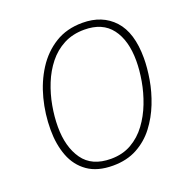

<svg xmlns="http://www.w3.org/2000/svg" viewBox="-131 -845 943 975"><g transform="rotate(-20 340.5 -357.5)"><path d="M317 10Q233 10 180.5 -27Q128 -64 104 -127Q80 -190 80 -269Q80 -354 101 -435Q122 -516 164 -581.5Q206 -647 269 -686Q332 -725 417 -725Q524 -725 587 -656.5Q650 -588 650 -450Q650 -398 639.5 -336Q629 -274 605 -213Q581 -152 542.5 -101.5Q504 -51 448 -20.5Q392 10 317 10ZM319 -26Q382 -26 430 -53.5Q478 -81 512 -127Q546 -173 567.5 -229Q589 -285 599 -342.5Q609 -400 609 -450Q609 -561 560.5 -625Q512 -689 414 -689Q351 -689 302.5 -663.5Q254 -638 219.5 -594.5Q185 -551 163 -496.5Q141 -442 130.5 -383.5Q120 -325 120 -271Q120 -162 168 -94Q216 -26 319 -26Z"/></g></svg>

Font: Noto Sans Disp ExtLt
Style: Italic
Weight: 200
Italic angle: -12°
Designer: Monotype Design Team
Foundry: Monotype Imaging Inc.
Version: Version 2.000;GOOG;noto-source:20170915:90ef993387c0